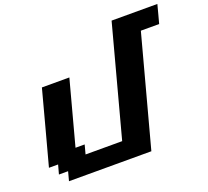

<svg xmlns="http://www.w3.org/2000/svg" viewBox="-144 -1053 1334 1232"><g transform="rotate(-20 523.5 -437.5)"><path d="M125 0H687.5L888.7 -750H1013.7Q1019.5 -770.5 1030.5 -812.5Q1041.5 -854.5 1046.9 -875H734.4L533.7 -125H283.7L300.3 -187.5H237.8L355 -625H167.5Q145.5 -542 100.8 -375Q56.2 -208 33.7 -125H96.2L79.1 -62.5H141.6Z"/></g></svg>

Font: Faithful 32x
Style: SemiboldOblique
Weight: 400
Foundry: Faithful Resource Pack
Version: Version 1.0; January 27, 2023